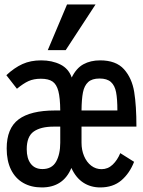

<svg xmlns="http://www.w3.org/2000/svg" viewBox="-20 -829 640 862"><path d="M10 -162.5Q10 -253 63.5 -293Q117 -333 227 -333H250.5Q250 -389.5 242 -420Q234 -450.5 215.8 -463Q197.5 -475.5 163.5 -475.5Q131.5 -475.5 108.2 -465Q85 -454.5 56 -430.5L8.5 -491.5Q44.5 -525 81 -541.5Q117.5 -558 164.5 -558Q214 -558 251 -539.5Q288 -521 302 -481Q322.5 -523 354.5 -540.5Q386.5 -558 429.5 -558Q501 -558 536.8 -518Q572.5 -478 582.5 -416.2Q592.5 -354.5 592.5 -260.5H346V-188Q346 -155.5 357.5 -128.2Q369 -101 389.5 -85.2Q410 -69.5 436 -69.5Q464.5 -69.5 485.8 -89.8Q507 -110 520 -141.5L582 -102.5Q562 -51 524.8 -19.2Q487.5 12.5 430 12.5Q387 12.5 353.8 -9.2Q320.5 -31 300.5 -75Q264 12.5 167.5 12.5Q119.5 12.5 84 -8Q48.5 -28.5 29.2 -67.8Q10 -107 10 -162.5ZM250.5 -188.5V-260.5H220.5Q163 -260.5 131.5 -238.5Q100 -216.5 100 -159Q100 -117.5 118.2 -93.8Q136.5 -70 170.5 -70Q213 -70 231.8 -103.2Q250.5 -136.5 250.5 -188.5ZM427 -476.5Q393 -476.5 375.8 -460.5Q358.5 -444.5 352.5 -414.5Q346.5 -384.5 346 -333H507Q507 -384.5 501.2 -414.8Q495.5 -445 478 -460.8Q460.5 -476.5 427 -476.5ZM194.5 -604 281 -809H409L275 -604Z"/></svg>

Font: JuliaMono Medium
Style: Regular
Weight: 500
Monospace: yes
Designer: cormullion
Foundry: corm
Version: Version 0.054; ttfautohint (v1.8.4)